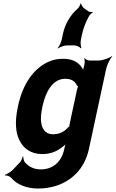

<svg xmlns="http://www.w3.org/2000/svg" viewBox="-20 -876 665 1104"><path d="M352 -31 349 -17C333 57 282 98 215 98C171 98 143 80 122 56C117 48 113 32 114 24H110C109 32 103 48 95 57L54 100C44 111 18 127 8 129V133C18 131 36 137 44 146C75 183 129 208 199 208C234 208 269 203 301 193C390 165 466 96 491 -18L590 -478C595 -502 613 -539 625 -552V-554C609 -542 570 -528 547 -528H496C485 -528 470 -535 467 -542L464 -539C468 -533 468 -514 465 -504V-502C460 -489 457 -471 459 -462L462 -464C461 -473 451 -488 444 -497C423 -522 392 -538 342 -538C311 -538 282 -532 255 -519C170 -479 110 -389 84 -268L82 -258C65 -178 69 -112 93 -67C115 -24 156 10 223 10C273 10 313 -8 345 -36C352 -41 360 -49 363 -55L360 -56C356 -51 354 -39 352 -31ZM423 -361 381 -166C380 -163 378 -149 379 -148L383 -151C381 -152 373 -145 370 -142C350 -119 322 -104 285 -104C268 -104 255 -108 245 -116C213 -140 209 -193 223 -258L225 -268C243 -349 283 -423 355 -423C390 -423 411 -409 421 -387C423 -385 430 -376 432 -377L430 -381C428 -380 424 -364 423 -361ZM490 -810 464 -828C457 -833 446 -849 446 -856L442 -855C442 -848 434 -832 425 -825C387 -792 355 -742 342 -682L335 -649C332 -633 320 -608 312 -600L313 -597C323 -605 349 -615 364 -615H407C420 -615 439 -606 445 -598L448 -601C444 -609 442 -631 445 -646L451 -676C460 -719 477 -757 494 -787C499 -794 509 -802 513 -804V-808C509 -806 495 -807 490 -810Z"/></svg>

Font: Asimov
Style: EdgeExtremeIt
Weight: 500
Designer: Google
Version: Version 2.000980: 2014